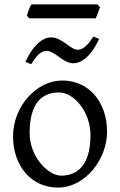

<svg xmlns="http://www.w3.org/2000/svg" viewBox="-20 -833 542 868"><path d="M256 -39C197 -39 114 -125 114 -231C114 -364 167 -415 247 -415C314 -415 389 -328 389 -222C389 -63 309 -39 256 -39ZM261 -469C146 -469 39 -353 39 -217C39 -84 120 15 242 15C367 15 464 -115 464 -237C464 -371 383 -469 261 -469ZM428 -657 402 -668C369 -614 345 -608 331 -608C299 -608 260 -664 212 -664C165 -664 123 -616 95 -553L121 -543C143 -578 163 -603 191 -603C228 -603 265 -547 311 -547C358 -547 401 -596 428 -657ZM432 -801 421 -813H122C120 -810 118 -806 116 -802L110 -788C106 -778 103 -767 102 -762L112 -750H413C417 -758 431 -796 432 -801Z"/></svg>

Font: Temporarium
Style: Regular
Weight: 400
Version: Version 1.1